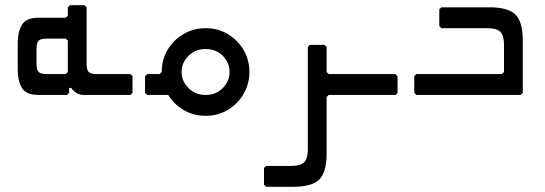

<svg xmlns="http://www.w3.org/2000/svg" viewBox="-20 -364 2088 736"><path d="M480 0H304Q286 0 274 -7Q262 -14 253 -27H245V-8L237 0H128Q80 0 64 -27Q48 -54 48 -96V-200Q48 -242 64 -269Q80 -296 128 -296H232L240 -304V-336L248 -344H304L312 -336V-120Q312 -96 320 -88Q328 -80 352 -80H480L488 -72V-8ZM120 -120Q120 -96 128 -88Q136 -80 160 -80H232L240 -88V-208L232 -216H160Q136 -216 128 -208Q120 -200 120 -176Z M768 80Q722 80 684.5 58Q647 36 625 0H544L536 -8V-72L544 -80H592L600 -88Q600 -135 622.5 -173Q645 -211 683.5 -233.5Q722 -256 768 -256Q815 -256 853 -233.5Q891 -211 913.5 -173Q936 -135 936 -88Q936 -42 913.5 -3.5Q891 35 853 57.5Q815 80 768 80ZM676 -88Q676 -54 702 -27Q728 0 768 0Q809 0 834.5 -27Q860 -54 860 -88Q860 -123 834.5 -149.5Q809 -176 768 -176Q728 -176 702 -149.5Q676 -123 676 -88Z M1000 352 992 344V280L1000 272H1096Q1132 272 1146 258Q1160 244 1160 208V-184L1168 -192H1224L1232 -184V-88L1240 -80H1496L1504 -71V-8L1496 0H1240L1232 8V224Q1232 296 1204 324Q1176 352 1104 352Z M1576 0 1568 -8V-72L1576 -80H1904L1912 -88V-192Q1912 -228 1898 -242Q1884 -256 1848 -256H1672L1664 -264V-328L1672 -336H1856Q1928 -336 1956 -308Q1984 -280 1984 -208V-8L1976 0Z"/></svg>

Font: Hasubi Mono
Style: Regular
Weight: 400
Designer: Eli Heuer
Foundry: Eli Heuer
Version: Version 1.000